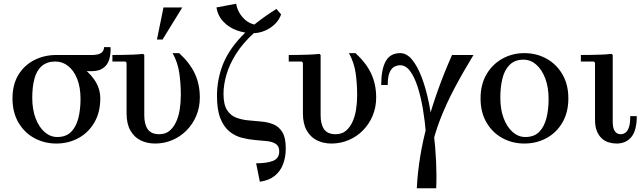

<svg xmlns="http://www.w3.org/2000/svg" viewBox="-20 -760 3436 1030"><path d="M282 -465H474Q538 -465 538 -507H573Q575 -471 565.5 -439.5Q556 -408 527.5 -391Q499 -374 442 -379L404 -383ZM153 -236Q153 -173 171 -125.5Q189 -78 219.5 -51.5Q250 -25 287 -25L282 10Q218 10 164.5 -19Q111 -48 79 -102.5Q47 -157 47 -232Q47 -307 79 -359Q111 -411 164.5 -438Q218 -465 282 -465L277 -430Q232 -430 204 -405.5Q176 -381 164.5 -337Q153 -293 153 -236ZM412 -229Q412 -292 394 -337Q376 -382 345.5 -406Q315 -430 277 -430L282 -465Q347 -447 400.5 -413Q454 -379 486 -332.5Q518 -286 518 -232Q518 -157 486 -102.5Q454 -48 400.5 -19Q347 10 282 10L287 -25Q334 -25 361 -52Q388 -79 400 -125Q412 -171 412 -229Z M812 10Q769 10 734.5 -7Q700 -24 679.5 -60Q659 -96 659 -152V-423L653 -430H583V-465Q609 -465 637.5 -465.5Q666 -466 694 -467Q722 -468 748 -471L754 -465V-141Q754 -120 758 -101.5Q762 -83 771 -69Q780 -55 795.5 -47.5Q811 -40 834 -40Q867 -40 888.5 -57.5Q910 -75 924 -104.5Q938 -134 944 -171.5Q950 -209 950 -250Q950 -311 942 -367.5Q934 -424 906 -475H941Q998 -423 1025 -365.5Q1052 -308 1052 -237Q1052 -184 1033 -139Q1014 -94 981 -60.5Q948 -27 904.5 -8.5Q861 10 812 10ZM822 -548 857 -720H958L852 -548Z M1374 215 1354 116Q1411 116 1444.5 103Q1478 90 1478 52Q1478 24 1459.5 12Q1441 0 1411.5 -3Q1382 -6 1346.5 -9Q1311 -12 1275.5 -21.5Q1240 -31 1210.5 -55Q1181 -79 1162.5 -124.5Q1144 -170 1144 -245Q1144 -330 1173.5 -408.5Q1203 -487 1273 -562Q1343 -637 1463 -712L1488 -683Q1402 -637 1342.5 -583Q1283 -529 1247 -472Q1211 -415 1195 -360Q1179 -305 1179 -257Q1179 -200 1197.5 -170.5Q1216 -141 1245.5 -129.5Q1275 -118 1310.5 -114.5Q1346 -111 1381.5 -108Q1417 -105 1446.5 -93Q1476 -81 1494.5 -51.5Q1513 -22 1513 36Q1513 83 1498.5 121Q1484 159 1453.5 183.5Q1423 208 1374 215ZM1337 -582Q1292 -582 1250.5 -597Q1209 -612 1179 -643Q1149 -674 1141 -720L1247 -740Q1255 -693 1289.5 -659Q1324 -625 1375 -625L1488 -683Q1479 -655 1456 -632Q1433 -609 1401.5 -595.5Q1370 -582 1337 -582Z M1758 10Q1715 10 1680.5 -7Q1646 -24 1625.5 -60Q1605 -96 1605 -152V-423L1599 -430H1529V-465Q1555 -465 1583.5 -465.5Q1612 -466 1640 -467Q1668 -468 1694 -471L1700 -465V-141Q1700 -120 1704 -101.5Q1708 -83 1717 -69Q1726 -55 1741.5 -47.5Q1757 -40 1780 -40Q1813 -40 1834.5 -57.5Q1856 -75 1870 -104.5Q1884 -134 1890 -171.5Q1896 -209 1896 -250Q1896 -311 1888 -367.5Q1880 -424 1852 -475H1887Q1944 -423 1971 -365.5Q1998 -308 1998 -237Q1998 -184 1979 -139Q1960 -94 1927 -60.5Q1894 -27 1850.5 -8.5Q1807 10 1758 10Z M2272 212Q2275 162 2273 97Q2271 32 2265.5 -38Q2260 -108 2249 -173.5Q2238 -239 2221 -292.5Q2204 -346 2180.5 -378Q2157 -410 2127 -410Q2111 -410 2095.5 -402Q2080 -394 2070 -371.5Q2060 -349 2060 -304H2025Q2025 -387 2049 -431Q2073 -475 2127 -475Q2162 -475 2191 -439.5Q2220 -404 2242.5 -344.5Q2265 -285 2280.5 -209.5Q2296 -134 2306 -52.5Q2316 29 2319.5 107Q2323 185 2320 250H2272ZM2405 -465H2520Q2461 -368 2416.5 -283.5Q2372 -199 2341 -118.5Q2310 -38 2293 43Q2276 124 2272 212V250H2216Q2224 83 2273 -97.5Q2322 -278 2405 -465Z M2793 -475Q2858 -475 2911.5 -445.5Q2965 -416 2997 -361.5Q3029 -307 3029 -232Q3029 -157 2997 -102.5Q2965 -48 2911.5 -19Q2858 10 2793 10Q2729 10 2675.5 -19Q2622 -48 2590 -102.5Q2558 -157 2558 -232Q2558 -307 2590 -361.5Q2622 -416 2675.5 -445.5Q2729 -475 2793 -475ZM2798 -25Q2845 -25 2872 -52Q2899 -79 2911 -125Q2923 -171 2923 -229Q2923 -292 2905 -339.5Q2887 -387 2856.5 -413.5Q2826 -440 2788 -440Q2743 -440 2715 -413Q2687 -386 2675.5 -339.5Q2664 -293 2664 -236Q2664 -173 2682 -125.5Q2700 -78 2730.5 -51.5Q2761 -25 2798 -25Z M3288 10Q3267 10 3246.5 4Q3226 -2 3209.5 -16.5Q3193 -31 3182.5 -55.5Q3172 -80 3172 -117V-423L3166 -430H3096V-465Q3122 -465 3150.5 -465.5Q3179 -466 3207 -467Q3235 -468 3261 -471L3267 -465V-106Q3267 -73 3278 -56.5Q3289 -40 3310 -40Q3322 -40 3334 -47.5Q3346 -55 3353.5 -76Q3361 -97 3361 -137H3396Q3396 -60 3367 -25Q3338 10 3288 10Z"/></svg>

Font: Brygada 1918 Medium
Style: Regular
Weight: 500
Designer: Mateusz Machalski | Borys Kosmynka | Przemek Hoffer
Foundry: NIEPODLEGLA 2018
Version: Version 3.006